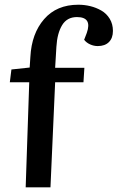

<svg xmlns="http://www.w3.org/2000/svg" viewBox="-20 -801 503 821"><path d="M89.8 0 105 -449.2H22L28.8 -503.9L106.9 -512.2L109.9 -558.1Q115.2 -657.7 168.7 -719.2Q222.2 -780.8 314.9 -780.8Q341.3 -780.8 366.2 -774.7Q391.1 -768.6 413.3 -755.9Q435.5 -743.2 449.2 -720.7Q462.9 -698.2 462.9 -668.9Q462.9 -638.2 445.8 -621.1Q428.7 -604 397.9 -604Q381.3 -604 365.5 -611.1Q349.6 -618.2 339.8 -630.9L351.1 -660.2Q375 -728 309.1 -728Q266.6 -728 245.6 -693.4Q224.6 -658.7 221.2 -601.1L215.8 -511.2H340.8L336.9 -449.2H215.8L195.8 0Z"/></svg>

Font: Literata Book SemiBold
Style: Italic
Weight: 600
Italic angle: -3°
Designer: Latin by Veronika Burian and Jose Scaglione. Greek by Irene Vlachou. Cyrillic by Vera Evstafieva
Foundry: TypeTogether
Version: Version 1.003;PS 001.003;hotconv 1.0.88;makeotf.lib2.5.64775